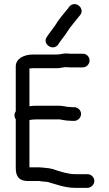

<svg xmlns="http://www.w3.org/2000/svg" viewBox="-20 -908 524 926"><path d="M261 -694C267.8 -703.5 270.2 -708.3 280 -721C297.2 -742.6 301.6 -751.7 318 -775C333.8 -796.1 353.1 -817.5 367 -836C385.8 -859.5 361.8 -891.8 335 -888C321.2 -886 314.6 -877.5 308 -867C288.8 -844.6 260.6 -810.8 245 -784C234.2 -768.5 215.2 -744.7 206 -730C181.2 -695.9 237.2 -658.3 261 -694ZM56 -333V-97C56 -55.7 73.1 -35 115 -35H169L183 -33C189.7 -32.3 196.7 -31.7 204 -31C208.7 -31 212.3 -30.3 215 -29C253.5 -18 293.9 -2 343 -2H402C419.4 -2 435 -17.9 435 -35.5C435 -53.1 419.4 -68 402 -68H343C310.8 -68 280.2 -78.1 254 -86L233 -93C214.9 -97.9 191.6 -98.9 171 -101H122V-329C130.6 -330.7 139.5 -332 151 -332H268C271.3 -332 275 -331.3 279 -330C290.8 -328.5 300.7 -326 313 -326C319 -325.3 324.7 -325 330 -325H338C355.4 -325 371 -340.9 371 -358.5C371 -376.1 355.4 -391 338 -391H330C325.3 -391 320.7 -391.3 316 -392C299.9 -392 283.9 -398 268 -398H151C142.3 -398 134 -397.3 126 -396H122V-578H124C128 -578.7 132.7 -579 138 -579H254C267.4 -579 280.2 -582.5 292 -584H299C303.7 -583.3 310 -583 318 -583H379C397.3 -583 412 -598.4 412 -616.5C412 -634.6 397.3 -649 379 -649H318C312 -649 307.3 -649.3 304 -650C286.5 -651.7 271.2 -645 254 -645H137C96.6 -645 56 -625.2 56 -588V-371C47.6 -359.2 48.1 -343.5 56 -333Z"/></svg>

Font: HoneyBee
Style: Reg
Weight: 400
Foundry: Cannot Into Space Fonts
Version: Version 0.89